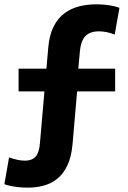

<svg xmlns="http://www.w3.org/2000/svg" viewBox="-23 -722 586 877"><path d="M104.2 135.1Q80.9 135.1 60.3 132.8Q39.7 130.5 23.4 126.9Q7.1 123.3 -3.1 119.2L18.4 -2.9Q37.1 3.7 55.8 7.8Q74.4 11.9 91 11.9Q122 11.9 138.8 -5.8Q155.6 -23.5 159.1 -64.7Q168.5 -174.2 178.2 -283.9Q187.9 -393.6 197.3 -503.1Q202.2 -562.3 222 -601Q241.8 -639.7 272.1 -661.8Q302.4 -684 339.3 -693.1Q376.2 -702.2 415.9 -702.2Q438.9 -702.2 459.3 -700Q479.8 -697.8 496 -694.1Q512.3 -690.4 522.6 -686.2L501 -564.2Q483.9 -570.9 465.6 -574.9Q447.2 -578.9 429 -578.9Q388.5 -578.9 367.7 -557.7Q346.9 -536.4 342.1 -489.7Q340.5 -471.8 338.5 -449.6Q336.5 -427.3 334.5 -407.2L336.6 -390.1Q329.2 -306.8 322.5 -227.3Q315.8 -147.8 308.4 -63.9Q303.1 -4.8 284.6 33.9Q266.1 72.6 238.1 94.8Q210 117 175.7 126.1Q141.4 135.1 104.2 135.1ZM61.9 -304.6V-408.4Q113.5 -408.4 161.5 -408.4Q209.6 -408.4 251.7 -408.4H313.2Q355.5 -408.4 403.6 -408.4Q451.7 -408.4 503 -408.4V-304.6Q451.7 -304.6 403.6 -304.6Q355.5 -304.6 313.2 -304.6H251.7Q209.6 -304.6 161.5 -304.6Q113.5 -304.6 61.9 -304.6Z"/></svg>

Font: Commissioner Thin
Style: Regular
Weight: 100
Designer: Kostas Bartsokas
Foundry: Kostas Bartsokas
Version: Version 1.001;gftools[0.9.23]